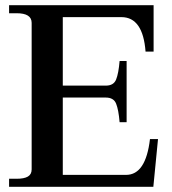

<svg xmlns="http://www.w3.org/2000/svg" viewBox="-20 -720 664 740"><path d="M589 -184 571 0H15V-31H44Q73 -31 87.5 -39.5Q102 -48 102 -67V-632Q102 -669 44 -669H15V-700H572V-521H541Q531 -654 448 -654H222V-390H388Q418 -390 427.5 -413.5Q437 -437 441 -485H468V-249H441Q437 -297 427.5 -320.5Q418 -344 388 -344H222V-46H466Q542 -46 558 -184Z"/></svg>

Font: Taviraj Medium
Style: Regular
Weight: 500
Designer: Katatrad Team
Foundry: CadsonDemak
Version: Version 1.030